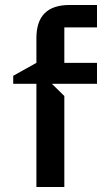

<svg xmlns="http://www.w3.org/2000/svg" viewBox="-20 -750 440 770"><path d="M126 0H238V-365L188 -414H369V-498H238V-640H369V-730H259C170 -730 126 -686 126 -597V-498L33 -446V-414H126Z"/></svg>

Font: LaHaus Display SemiBold
Style: Regular
Weight: 600
Designer: We are Make, BastardaType, Dalton Maag Ltd
Foundry: BastardaType, Dalton Maag Ltd
Version: Version 3.100;Glyphs 3.3 (3331)